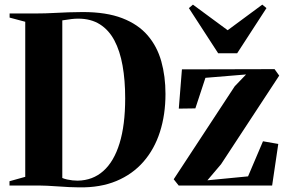

<svg xmlns="http://www.w3.org/2000/svg" viewBox="-20 -801 1240 829"><path d="M321.5 8Q302.5 8 278.5 6.8Q254.5 5.5 229.8 3.8Q205 2 183.5 1Q162 0 148.5 0H21V-18.5L89 -37.5V-707L21.5 -725V-743H145.5Q174.5 -743 208 -744.8Q241.5 -746.5 275 -747.8Q308.5 -749 337.5 -749Q439 -749 507.8 -722.5Q576.5 -696 617.5 -648.2Q658.5 -600.5 676.5 -536Q694.5 -471.5 694.5 -395.5Q694.5 -306 670.5 -231.2Q646.5 -156.5 599.2 -102.5Q552 -48.5 482.5 -19.5Q413 9.5 321.5 8ZM315.5 -21Q380.5 -22 426.2 -62.8Q472 -103.5 496.2 -182.2Q520.5 -261 520.5 -376.5Q520.5 -454.5 509.2 -517.8Q498 -581 474 -626.2Q450 -671.5 411.2 -696Q372.5 -720.5 317.5 -720.5Q303.5 -720.5 289.2 -718.8Q275 -717 264.2 -715.2Q253.5 -713.5 249 -713V-32.5Q258.5 -28.5 270 -26Q281.5 -23.5 293.2 -22.2Q305 -21 315.5 -21ZM1042.5 -479.5 867 -465 823.5 -333 752 -332 765.5 -501.5 1165.5 -502.5 1185.5 -474.5 934.5 -92 875.5 -22.5 1051 -39.5 1115.5 -191 1181.5 -179.5 1155 0H751.5L730 -27L993.5 -428.5ZM922 -571 795.5 -766 813 -781 963 -670.5 1112.5 -781 1130.5 -766 1004 -571Z"/></svg>

Font: Merriweather 144pt
Style: Bold
Weight: 700
Version: Version 2.100